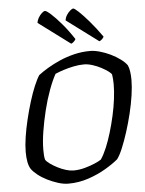

<svg xmlns="http://www.w3.org/2000/svg" viewBox="-62 -1011 804 1061"><g transform="rotate(-5 339.5 -481.0)"><path d="M274 0Q248 0 217.5 -9.5Q187 -19 158 -33.5Q129 -48 106.5 -66Q84 -84 73 -100Q63 -116 58.5 -140Q54 -164 54 -195Q54 -231 61 -277Q68 -323 80 -373Q92 -423 106.5 -470Q121 -517 136.5 -554Q152 -591 166 -612Q188 -629 219 -647.5Q250 -666 287.5 -682.5Q325 -699 368 -709.5Q411 -720 457 -720Q481 -720 511 -711.5Q541 -703 570 -689Q599 -675 622.5 -657.5Q646 -640 658 -623Q665 -608 668 -586.5Q671 -565 671 -541Q671 -504 664 -456Q657 -408 644.5 -356.5Q632 -305 616.5 -256.5Q601 -208 585 -169.5Q569 -131 554 -111Q527 -88 483 -62Q439 -36 385.5 -18Q332 0 274 0ZM308 -70Q339 -70 370.5 -78.5Q402 -87 427.5 -98Q453 -109 464 -117Q481 -142 496.5 -179Q512 -216 525.5 -261Q539 -306 549.5 -353Q560 -400 565.5 -444.5Q571 -489 571 -525Q571 -539 570 -553.5Q569 -568 567 -579Q565 -586 549.5 -597.5Q534 -609 511.5 -621Q489 -633 463.5 -641Q438 -649 417 -649Q389 -649 359.5 -643Q330 -637 303.5 -628.5Q277 -620 256 -611Q237 -577 218 -525.5Q199 -474 184.5 -415Q170 -356 161 -299.5Q152 -243 152 -198Q152 -181 153 -167.5Q154 -154 157 -143Q164 -132 181.5 -119.5Q199 -107 221.5 -95.5Q244 -84 267 -77Q290 -70 308 -70ZM513 -769 337 -900Q339 -916 348 -930Q357 -944 368 -953Q379 -962 384 -962Q391 -962 413.5 -941Q436 -920 468.5 -882.5Q501 -845 538 -793Q537 -787 528.5 -779Q520 -771 513 -769ZM357 -769 181 -900Q183 -915 191.5 -929Q200 -943 210.5 -952.5Q221 -962 228 -962Q236 -962 260.5 -940Q285 -918 317.5 -880Q350 -842 382 -793Q381 -788 373 -780Q365 -772 357 -769Z"/></g></svg>

Font: Texturina Medium
Style: Italic
Weight: 500
Italic angle: -11°
Designer: Guillermo Torres Carreño
Foundry: Omnibus-Type
Version: Version 1.002